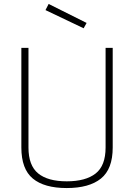

<svg xmlns="http://www.w3.org/2000/svg" viewBox="-20 -942 678 971"><path d="M124 -196Q124 -105 173 -65Q222 -25 317.5 -25Q413 -25 463.5 -64.5Q514 -104 514 -196V-700H550V-196Q550 -87 490.5 -39Q431 9 317.5 9Q204 9 146 -39Q88 -87 88 -196V-700H124ZM226 -922 418 -826 403 -799 210 -891Z"/></svg>

Font: Titillium Web
Style: Thin
Weight: 200
Version: Version 1.001;PS 57.000;hotconv 1.0.70;makeotf.lib2.5.55311